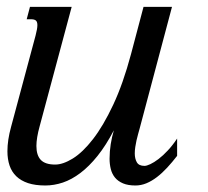

<svg xmlns="http://www.w3.org/2000/svg" viewBox="-20 -539 617 569"><path d="M192.4 -518.6 97.7 -165.5Q87.9 -130.4 87.9 -106.4Q87.9 -78.6 101.1 -64.9Q114.3 -51.3 143.6 -51.3Q166.5 -51.3 195.8 -69.3Q225.1 -87.4 255.6 -126.7Q286.1 -166 315.4 -228.3Q344.7 -290.5 368.2 -378.4L405.3 -518.6H489.7L393.6 -157.2Q391.6 -150.4 389.2 -141.4Q386.7 -132.3 384.5 -122.8Q382.3 -113.3 380.9 -103.3Q379.4 -93.3 379.4 -84.5Q379.4 -68.8 385.5 -58.1Q391.6 -47.4 408.2 -47.4Q414.6 -47.4 425.5 -52.5Q436.5 -57.6 450 -67.9Q463.4 -78.1 477.5 -93.3Q491.7 -108.4 504.9 -128.4V-77.1Q490.2 -58.1 475.3 -42Q460.4 -25.9 445.1 -14.2Q429.7 -2.4 413.8 4.2Q397.9 10.7 381.3 10.7Q359.4 10.7 344.5 4.4Q329.6 -2 320.8 -12.7Q312 -23.4 308.3 -38.1Q304.7 -52.7 304.7 -68.8Q304.7 -89.8 308.1 -111.6Q311.5 -133.3 317.4 -152.8Q293.9 -107.9 269 -76.9Q244.1 -45.9 218.3 -26.4Q192.4 -6.8 166.3 2Q140.1 10.7 114.3 10.7Q84.5 10.7 63.2 3.7Q42 -3.4 28.3 -16.6Q14.6 -29.8 8.3 -48.6Q2 -67.4 2 -90.8Q2 -124 12.7 -162.6L85.4 -433.6Q87.9 -443.8 89.4 -451.4Q90.8 -459 90.8 -464.4Q90.8 -474.6 86.2 -478.3Q81.5 -481.9 72.8 -481.9H59.1L68.8 -518.6Z"/></svg>

Font: Arian AMU Serif
Style: Italic
Weight: 400
Italic angle: -15°
Designer: Ruben Hakobyan (Tarumian)
Foundry: Ruben Hakobyan (Tarumian)
Version: Version 1.002